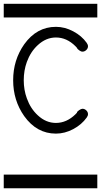

<svg xmlns="http://www.w3.org/2000/svg" viewBox="-20 -714 540 1026"><path d="M0 -620.8V-693.8H500V-620.8ZM0 219.2H500V292.2H0ZM450.2 -103.8Q450.2 -95.2 443.4 -85.9Q416.5 -48.1 371.3 -24Q326.2 0 278.8 0Q176.3 0 109.4 -93.5Q50.3 -177.5 50.3 -285.2Q50.3 -393.1 109.4 -477.3Q176.3 -570.6 278.8 -570.6Q326.2 -570.6 371.3 -546.6Q416.5 -522.7 443.4 -484.9Q450.2 -475.1 450.2 -466.8Q450.2 -455.6 441.2 -446.8Q432.1 -438 420.4 -438Q413.1 -438 403.1 -445.1Q393.1 -452.1 391.1 -458.5Q390.6 -459.2 383.3 -467Q336.4 -513.7 278.8 -513.7Q226.1 -513.7 182.1 -473.1Q143.1 -437.3 123.5 -383.1Q106.9 -337.2 106.9 -285.2Q106.9 -233.6 123.5 -188.2Q143.1 -133.5 182.1 -97.7Q225.6 -57.1 278.8 -57.1Q335.9 -57.1 383.3 -103.3Q386.7 -106.4 391.1 -111.6Q391.1 -117.7 402.6 -125.2Q414.1 -132.8 420.4 -132.8Q432.1 -132.8 441.2 -124.1Q450.2 -115.5 450.2 -103.8Z"/></svg>

Font: EnergyBar
Style: Regular
Weight: 400
Italic angle: -10°
Version: 1.0 2000-03-28